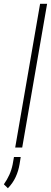

<svg xmlns="http://www.w3.org/2000/svg" viewBox="-50 -770 266 1002"><path d="M195.8 -750 65.9 0H29.3L159.2 -750ZM58.1 49.3 52.2 86.4Q46.4 122.1 31.7 153.8Q17.1 185.5 -8.8 212.4L-29.8 191.9Q-12.7 167.5 -1.2 142.1Q10.3 116.7 16.1 87.9L22.9 49.3Z"/></svg>

Font: Roboto Condensed ExtraLight
Style: Italic
Weight: 250
Italic angle: -12°
Designer: Christian Robertson
Foundry: Google
Version: Version 3.008; 2023